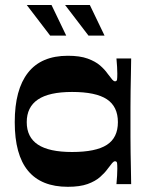

<svg xmlns="http://www.w3.org/2000/svg" viewBox="-20 -723 587 754"><path d="M246.3 10.6Q142.2 10.6 90.1 -52.3Q37.9 -115.3 37.9 -243.3Q37.9 -371.4 90.1 -437.7Q142.2 -504 246.3 -504Q293.6 -504 324 -493Q354.3 -482 373 -465.9Q391.6 -449.7 402.3 -434.1Q414.6 -417.4 420.6 -410.6Q426.6 -403.7 431.6 -403.7Q438.7 -403.7 439.7 -410.9Q440.7 -418 440.7 -434Q440.7 -444.4 439.8 -460.5Q439 -476.7 437.3 -493.4H495.1Q494.8 -464.2 494.1 -431.7Q493.4 -399.2 492.9 -366Q492.4 -332.8 492.4 -301.8Q492.4 -270.7 492.4 -243.3Q492.4 -216.7 492.4 -186.3Q492.4 -155.9 492.9 -124Q493.4 -92.1 494.1 -60.7Q494.8 -29.2 495.1 0H437.3Q439 -16.7 439.8 -33Q440.7 -49.4 440.7 -60.4Q440.7 -75.7 439.7 -82.7Q438.7 -89.7 431.6 -89.7Q426.6 -89.7 420.6 -82.8Q414.6 -76 402.3 -59.3Q391.6 -44.3 373 -27.8Q354.3 -11.3 324 -0.3Q293.6 10.6 246.3 10.6ZM263 -126.1Q356.4 -126.1 399.7 -154.2Q443 -182.2 443 -243.3Q443 -304.5 399.7 -333.2Q356.4 -361.9 263 -361.9Q172.7 -361.9 128.9 -332.2Q85 -302.5 85 -243.3Q85 -184.2 128.9 -155.1Q172.7 -126.1 263 -126.1ZM327.4 -583.3 235.6 -703.4H332.8L390.5 -583.3ZM176.9 -583.3 85.1 -703.4H182.3L240 -583.3Z"/></svg>

Font: Ojuju ExtraLight
Style: Regular
Weight: 200
Designer: Chisaokwu Joboson, Mirko Velimirovic
Foundry: Udi Foundry
Version: Version 1.000